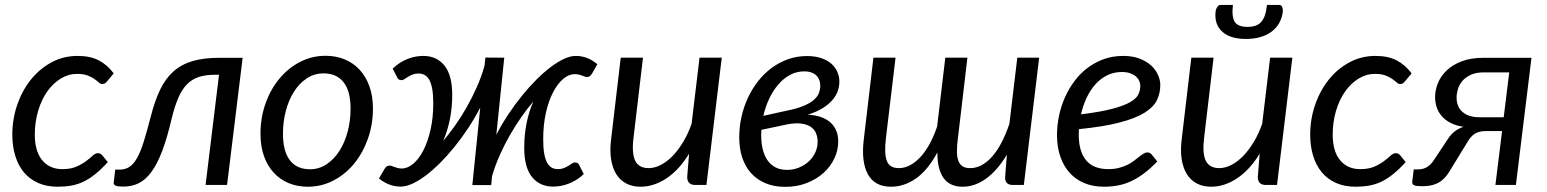

<svg xmlns="http://www.w3.org/2000/svg" viewBox="-20 -736 6156 764"><path d="M409 -91Q383 -62.5 359.5 -43.5Q336 -24.5 312.5 -13.2Q289 -2 263.8 2.5Q238.5 7 209.5 7Q165.5 7 131.8 -8Q98 -23 75.2 -50.2Q52.5 -77.5 40.8 -115.8Q29 -154 29 -200Q29 -261.5 48.2 -318Q67.5 -374.5 102 -418Q136.5 -461.5 184.2 -487.5Q232 -513.5 288.5 -513.5Q339 -513.5 373 -495.8Q407 -478 432.5 -444L404.5 -410.5Q401 -406.5 396.8 -404Q392.5 -401.5 387 -401.5Q380 -401.5 373.2 -407.8Q366.5 -414 355.5 -421.8Q344.5 -429.5 328.2 -435.8Q312 -442 286.5 -442Q252 -442 221.5 -423.2Q191 -404.5 168 -372Q145 -339.5 131.8 -295Q118.5 -250.5 118.5 -199.5Q118.5 -168.5 125.5 -143.2Q132.5 -118 146.5 -100.2Q160.5 -82.5 180.8 -72.8Q201 -63 228 -63Q261.5 -63 284.2 -73Q307 -83 322.5 -94.8Q338 -106.5 348.8 -116.5Q359.5 -126.5 370 -126.5Q379.5 -126.5 387 -118L409 -91Z M579.5 -270.5Q595.5 -334 617 -378.8Q638.5 -423.5 670.2 -451.8Q702 -480 746.5 -493Q791 -506 852.5 -506H945.5L883.5 0H798L851.5 -438.5H835Q798 -438.5 771.2 -429.8Q744.5 -421 724.5 -401Q704.5 -381 690 -347.8Q675.5 -314.5 663.5 -266Q645.5 -188.5 625.8 -136.2Q606 -84 582.8 -52.2Q559.5 -20.5 532 -7Q504.5 6.5 471 6.5Q448.5 6.5 440 2.8Q431.5 -1 432.5 -10.5L438.5 -61H455Q478.5 -61 495.2 -72Q512 -83 525.8 -107.8Q539.5 -132.5 552 -172.5Q564.5 -212.5 579.5 -270.5Z M1213.5 -62.5Q1250 -62.5 1279.8 -82.5Q1309.5 -102.5 1330.8 -135.8Q1352 -169 1363.5 -212.5Q1375 -256 1375 -303.5Q1375 -373.5 1347.2 -408.8Q1319.5 -444 1267.5 -444Q1230.5 -444 1200.8 -424.2Q1171 -404.5 1150 -371.5Q1129 -338.5 1117.5 -295Q1106 -251.5 1106 -204Q1106 -134 1133.5 -98.2Q1161 -62.5 1213.5 -62.5ZM1205 7Q1163.5 7 1129 -7.2Q1094.5 -21.5 1069.5 -48.5Q1044.5 -75.5 1030.5 -114.5Q1016.5 -153.5 1016.5 -203.5Q1016.5 -267.5 1036.5 -324Q1056.5 -380.5 1091.5 -422.8Q1126.5 -465 1173.8 -489.5Q1221 -514 1275.5 -514Q1317 -514 1351.5 -499.8Q1386 -485.5 1411 -458.5Q1436 -431.5 1450 -392.5Q1464 -353.5 1464 -304Q1464 -240.5 1444 -184Q1424 -127.5 1389.2 -85Q1354.5 -42.5 1307 -17.8Q1259.5 7 1205 7Z M1955 -200Q1976.5 -241.5 2002.5 -280.8Q2028.5 -320 2056.8 -354.8Q2085 -389.5 2114.2 -418.8Q2143.5 -448 2171.2 -469Q2199 -490 2224.5 -501.8Q2250 -513.5 2271 -513.5Q2293.5 -513.5 2314.8 -505.8Q2336 -498 2357 -480.5L2336 -443.5Q2331 -435.5 2326.2 -432.5Q2321.5 -429.5 2316 -429.5Q2312 -429.5 2307.2 -431.2Q2302.5 -433 2296.5 -435.2Q2290.5 -437.5 2283.2 -439.2Q2276 -441 2267 -441Q2243.5 -441 2221 -422Q2198.5 -403 2180.8 -368.8Q2163 -334.5 2152.2 -287Q2141.5 -239.5 2141.5 -182.5Q2141.5 -149.5 2145.2 -126.8Q2149 -104 2156.5 -89.8Q2164 -75.5 2175 -69.2Q2186 -63 2200.5 -63Q2213 -63 2223.2 -67Q2233.5 -71 2241.5 -76Q2249.5 -81 2255.5 -85.2Q2261.5 -89.5 2266 -89.5Q2271 -89.5 2275.8 -88.2Q2280.5 -87 2283.5 -81.5L2303 -43.5Q2288.5 -29.5 2272.8 -20Q2257 -10.5 2241 -4.5Q2225 1.5 2209.8 4Q2194.5 6.5 2181 6.5Q2128 6.5 2097 -31.5Q2066 -69.5 2066 -148.5Q2066 -199 2075.2 -245.2Q2084.5 -291.5 2102 -332Q2079 -305 2055.2 -271.2Q2031.5 -237.5 2009.5 -199.2Q1987.5 -161 1969 -119.5Q1950.5 -78 1938 -35.5L1934.5 0.5H1859.5L1891 -308Q1869.5 -266.5 1843.5 -227Q1817.5 -187.5 1789.2 -152.5Q1761 -117.5 1732 -88.5Q1703 -59.5 1675 -38.2Q1647 -17 1621.2 -5.2Q1595.5 6.5 1574.5 6.5Q1552 6.5 1530.8 -1Q1509.5 -8.5 1488 -26L1509.5 -63Q1514.5 -71.5 1519.2 -74.2Q1524 -77 1529.5 -77Q1533.5 -77.5 1538.2 -75.8Q1543 -74 1549 -71.8Q1555 -69.5 1562.2 -67.5Q1569.5 -65.5 1578.5 -65.5Q1602 -65.5 1624.5 -84.5Q1647 -103.5 1664.8 -138Q1682.5 -172.5 1693.2 -220Q1704 -267.5 1704 -324.5Q1704 -357.5 1700.2 -380Q1696.5 -402.5 1689 -416.8Q1681.5 -431 1670.5 -437.2Q1659.5 -443.5 1645 -443.5Q1632 -443.5 1622 -439.5Q1612 -435.5 1604 -430.5Q1596 -425.5 1590 -421.5Q1584 -417.5 1579.5 -417Q1574.5 -417 1569.8 -418.5Q1565 -420 1562 -425L1542.5 -463Q1557 -477 1572.8 -486.8Q1588.5 -496.5 1604.5 -502.5Q1620.5 -508.5 1635.8 -511Q1651 -513.5 1664.5 -513.5Q1717.5 -513.5 1748.5 -475.2Q1779.5 -437 1779.5 -358Q1779.5 -307.5 1770.2 -261.5Q1761 -215.5 1743.5 -175Q1766.5 -202.5 1790.8 -236.5Q1815 -270.5 1837 -309.2Q1859 -348 1877.5 -389.8Q1896 -431.5 1908 -474.5L1911.5 -507L1986.5 -506.5Z M2852 -506.5 2791 0H2747Q2714.5 0 2714.5 -32L2722 -124.5Q2682 -59.5 2631.8 -26.2Q2581.5 7 2528.5 7Q2496.5 7 2472 -5.8Q2447.5 -18.5 2432.2 -43Q2417 -67.5 2411.5 -103Q2406 -138.5 2412 -184.5L2450 -506.5H2538.5L2500.5 -184.5Q2493.5 -125 2507.8 -96Q2522 -67 2561.5 -67Q2584.5 -67 2609 -79.5Q2633.5 -92 2656 -115Q2678.5 -138 2698.2 -170.8Q2718 -203.5 2732 -243.5L2763.5 -506.5Z M3010 -219.5Q3009.5 -215 3009.2 -210.5Q3009 -206 3009 -201.5Q3008.5 -169.5 3014.8 -143.2Q3021 -117 3034 -98.2Q3047 -79.5 3067 -69.5Q3087 -59.5 3114 -60Q3139 -60.5 3160.8 -69.8Q3182.5 -79 3198.8 -94.2Q3215 -109.5 3224.2 -129.5Q3233.5 -149.5 3233.5 -172Q3233.5 -190 3227.2 -205.5Q3221 -221 3206.5 -231Q3192 -241 3168.8 -244.2Q3145.5 -247.5 3112 -241ZM3105.5 -294.5Q3150 -303 3177.2 -314.5Q3204.5 -326 3219.2 -339.2Q3234 -352.5 3239 -366.8Q3244 -381 3244 -395Q3244 -405.5 3240.8 -415.8Q3237.5 -426 3230 -434Q3222.5 -442 3210.2 -447Q3198 -452 3180 -452Q3150.5 -452 3124.8 -438.5Q3099 -425 3078 -401Q3057 -377 3041.5 -344.8Q3026 -312.5 3017.5 -275ZM3194 -279.5Q3221 -278.5 3243.5 -271.2Q3266 -264 3282 -250.8Q3298 -237.5 3306.8 -218Q3315.5 -198.5 3315.5 -173Q3315.5 -138.5 3300.2 -106Q3285 -73.5 3257.2 -48.2Q3229.5 -23 3190.5 -7.8Q3151.5 7.5 3104.5 7.5Q3060 7.5 3025.8 -7Q2991.5 -21.5 2968.2 -47.5Q2945 -73.5 2933.2 -109.8Q2921.5 -146 2921.5 -189.5Q2921.5 -231 2930.5 -271Q2939.5 -311 2956.2 -347Q2973 -383 2997 -413.5Q3021 -444 3051 -466Q3081 -488 3116.2 -500.5Q3151.5 -513 3191 -513Q3224 -513 3248.5 -504.5Q3273 -496 3288.8 -481.8Q3304.5 -467.5 3312.2 -449.2Q3320 -431 3320 -411.5Q3320 -391.5 3313 -372.5Q3306 -353.5 3290.8 -336.2Q3275.5 -319 3251.5 -304.5Q3227.5 -290 3194 -279.5Z M4115 -506.5 4054 0H4010Q3979 0 3979.5 -30.5L3986.5 -120.5Q3949 -58 3904.2 -25.5Q3859.5 7 3810.5 7Q3759 7 3734.2 -28.2Q3709.5 -63.5 3710 -129.5Q3672.5 -59.5 3625.2 -26.2Q3578 7 3525.5 7Q3460.5 7 3433.2 -43Q3406 -93 3417.5 -184.5L3455.5 -506.5H3543.5L3505 -184.5Q3498 -125 3508.8 -96Q3519.5 -67 3557 -67Q3578.5 -67 3599.8 -77.8Q3621 -88.5 3641 -109.5Q3661 -130.5 3678.2 -161.5Q3695.5 -192.5 3709 -232.5L3741.5 -506.5H3829.5L3791.5 -184.5Q3787.5 -155 3787.8 -132.8Q3788 -110.5 3793.5 -96Q3799 -81.5 3810.2 -74.2Q3821.5 -67 3840.5 -67Q3864.5 -67 3886.5 -79Q3908.5 -91 3928.5 -113.8Q3948.5 -136.5 3965.5 -169.2Q3982.5 -202 3996.5 -243L4028 -506.5Z M4444 -449.5Q4412.5 -449.5 4386 -436.5Q4359.5 -423.5 4339 -400.8Q4318.5 -378 4304 -347.2Q4289.5 -316.5 4281.5 -281Q4358.5 -290.5 4405 -302.8Q4451.5 -315 4476.5 -329.2Q4501.5 -343.5 4509.5 -360Q4517.5 -376.5 4517.5 -394.5Q4517.5 -403.5 4513.5 -413.2Q4509.5 -423 4500.8 -431Q4492 -439 4478 -444.2Q4464 -449.5 4444 -449.5ZM4585 -93.5Q4559.5 -67 4535 -48.2Q4510.5 -29.5 4485.2 -17Q4460 -4.5 4432.2 1.2Q4404.5 7 4372.5 7Q4329 7 4294.5 -7.5Q4260 -22 4236 -48.8Q4212 -75.5 4199 -113.5Q4186 -151.5 4186 -198.5Q4186 -237.5 4194.2 -276.2Q4202.5 -315 4218.2 -350Q4234 -385 4256.8 -415Q4279.5 -445 4308.8 -466.8Q4338 -488.5 4373.2 -501Q4408.5 -513.5 4449 -513.5Q4487.5 -513.5 4515.5 -502.5Q4543.5 -491.5 4561.5 -474.5Q4579.5 -457.5 4588.2 -437Q4597 -416.5 4597 -398Q4597 -365 4583.5 -337.2Q4570 -309.5 4534 -287.2Q4498 -265 4435 -248.5Q4372 -232 4273 -222Q4273 -216.5 4272.8 -211.2Q4272.5 -206 4272.5 -200.5Q4272.5 -133.5 4301.8 -98.2Q4331 -63 4390 -63Q4414 -63 4432.8 -68Q4451.5 -73 4466.2 -80.2Q4481 -87.5 4492.2 -96.2Q4503.5 -105 4512.8 -112.2Q4522 -119.5 4530 -124.5Q4538 -129.5 4546 -129.5Q4555.5 -129.5 4563 -121Z M5122.5 -506.5 5061.5 0H5017.5Q4985 0 4985 -32L4992.5 -124.5Q4952.5 -59.5 4902.2 -26.2Q4852 7 4799 7Q4767 7 4742.5 -5.8Q4718 -18.5 4702.8 -43Q4687.5 -67.5 4682 -103Q4676.5 -138.5 4682.5 -184.5L4720.5 -506.5H4809L4771 -184.5Q4764 -125 4778.2 -96Q4792.5 -67 4832 -67Q4855 -67 4879.5 -79.5Q4904 -92 4926.5 -115Q4949 -138 4968.8 -170.8Q4988.5 -203.5 5002.5 -243.5L5034 -506.5ZM4944 -629Q4962.5 -629 4976 -633.8Q4989.5 -638.5 4998.8 -649Q5008 -659.5 5013.5 -676Q5019 -692.5 5021.5 -716.5H5069.5Q5078.5 -716.5 5082 -708Q5085.5 -699.5 5084.5 -689.5Q5081.5 -664.5 5070.2 -644.5Q5059 -624.5 5040 -610.2Q5021 -596 4995.2 -588.5Q4969.5 -581 4938 -581Q4875 -581 4843.2 -610.2Q4811.5 -639.5 4817 -689.5Q4818 -699.5 4823.5 -708Q4829 -716.5 4837.5 -716.5H4886Q4880.5 -669 4893.2 -649Q4906 -629 4944 -629Z M5573.5 -91Q5547.5 -62.5 5524 -43.5Q5500.5 -24.5 5477 -13.2Q5453.5 -2 5428.2 2.5Q5403 7 5374 7Q5330 7 5296.2 -8Q5262.5 -23 5239.8 -50.2Q5217 -77.5 5205.2 -115.8Q5193.5 -154 5193.5 -200Q5193.5 -261.5 5212.8 -318Q5232 -374.5 5266.5 -418Q5301 -461.5 5348.8 -487.5Q5396.5 -513.5 5453 -513.5Q5503.5 -513.5 5537.5 -495.8Q5571.5 -478 5597 -444L5569 -410.5Q5565.5 -406.5 5561.2 -404Q5557 -401.5 5551.5 -401.5Q5544.5 -401.5 5537.8 -407.8Q5531 -414 5520 -421.8Q5509 -429.5 5492.8 -435.8Q5476.5 -442 5451 -442Q5416.5 -442 5386 -423.2Q5355.5 -404.5 5332.5 -372Q5309.5 -339.5 5296.2 -295Q5283 -250.5 5283 -199.5Q5283 -168.5 5290 -143.2Q5297 -118 5311 -100.2Q5325 -82.5 5345.2 -72.8Q5365.5 -63 5392.5 -63Q5426 -63 5448.8 -73Q5471.5 -83 5487 -94.8Q5502.5 -106.5 5513.2 -116.5Q5524 -126.5 5534.5 -126.5Q5544 -126.5 5551.5 -118L5573.5 -91Z M5985.5 -448H5883.5Q5853 -448 5832.2 -438.2Q5811.5 -428.5 5799 -413.8Q5786.5 -399 5781.2 -381.2Q5776 -363.5 5776 -347.5Q5776 -311 5800 -290.2Q5824 -269.5 5866.5 -269.5H5963.5ZM6074 -506 6012 0H5930.5L5957 -214.5H5892.5Q5877.5 -214.5 5866.5 -211.5Q5855.5 -208.5 5847.2 -203Q5839 -197.5 5832.5 -189.8Q5826 -182 5820 -172L5749.5 -57Q5738.5 -38 5726 -25.8Q5713.5 -13.5 5699.5 -6.8Q5685.5 0 5670.5 2.5Q5655.5 5 5639.5 5Q5616 5 5607.2 1.2Q5598.5 -2.5 5599.5 -12.5L5605.5 -62H5622.5Q5642 -62 5657.2 -70.5Q5672.5 -79 5685 -98L5741.5 -183Q5753 -201 5768 -212.8Q5783 -224.5 5803.5 -231.5Q5772.5 -236 5751 -247.5Q5729.5 -259 5716 -275Q5702.5 -291 5696.5 -310.2Q5690.5 -329.5 5690.5 -350Q5690.5 -377 5701.5 -404.8Q5712.5 -432.5 5735.8 -455Q5759 -477.5 5795.5 -491.8Q5832 -506 5883.5 -506Z"/></svg>

Font: Lato 2
Style: Italic
Weight: 400
Italic angle: -7°
Designer: Lukasz Dziedzic with Adam Twardoch and Botio Nikoltchev
Foundry: tyPoland Lukasz Dziedzic
Version: Version 2.015; 2015-08-06; http://www.latofonts.com/